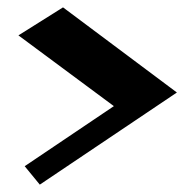

<svg xmlns="http://www.w3.org/2000/svg" viewBox="-20 -565 530 521"><path d="M88 -64 47 -114 289 -277 30 -469 151 -545 460 -314Z"/></svg>

Font: Inknut Antiqua ExtraBold
Style: Regular
Weight: 800
Designer: Claus Eggers Sørensen
Foundry: Claus Eggers Sørensen
Version: Version 1.003; ttfautohint (v1.8.2) -l 8 -r 50 -G 200 -x 14 